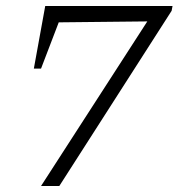

<svg xmlns="http://www.w3.org/2000/svg" viewBox="-20 -621 596 641"><path d="M93 -392 131 -601H197L117 -392ZM139 -546 149 -601H525L515 -550ZM553 -585 178 0H117L505 -601H556Z"/></svg>

Font: Piazzolla 8pt ExtraLight
Style: Italic
Weight: 250
Italic angle: -11.3°
Designer: Juan Pablo del Peral
Foundry: Huerta Tipografica
Version: Version 2.001